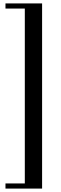

<svg xmlns="http://www.w3.org/2000/svg" viewBox="-20 -917 355 1122"><path d="M12 185V155H125V-867H12V-897H226V185Z"/></svg>

Font: Prata
Style: Regular
Weight: 400
Designer: Ivan Petrov
Foundry: Cyreal
Version: Version 2.000